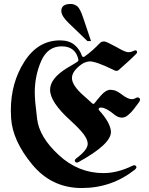

<svg xmlns="http://www.w3.org/2000/svg" viewBox="-20 -928 743 960"><path d="M323.7 -812.5Q286.6 -848.1 286.6 -873Q286.6 -908.2 333 -908.2Q352.5 -908.2 367.7 -895.5Q380.9 -883.8 396 -838.9L435.1 -722.7H417ZM398.9 -613.3Q390.1 -608.4 380.4 -601.1Q340.8 -569.8 339.8 -539.6V-539.1V-538.6V-538.1V-537.6Q339.8 -500.5 399.9 -448.2Q412.6 -437 422.9 -427.7Q433.1 -418.5 440.9 -411.1Q444.3 -408.7 446.3 -408.7Q446.8 -408.7 448.5 -408.9Q450.2 -409.2 452.6 -412.1Q458.5 -419.4 466.3 -429Q474.1 -438.5 483.9 -449.7Q508.8 -479 532.2 -479Q533.2 -479 537.6 -478.5Q542 -478 548.8 -477.1Q563 -474.6 588.4 -456.1Q618.7 -432.1 639.6 -432.1Q648.9 -432.1 656.2 -436.5Q663.1 -440.9 668.5 -440.9Q672.9 -440.9 676.5 -437.7Q680.2 -434.6 680.2 -429.7Q680.2 -424.3 675.3 -417.5Q663.1 -400.9 650.6 -384.3Q638.2 -367.7 621.6 -353.5Q606.4 -339.8 588.9 -339.8Q568.8 -339.8 546.9 -358.9Q508.3 -390.1 485.4 -390.1Q481.4 -390.1 479.5 -389.6Q475.1 -389.2 473.6 -384.3Q473.1 -383.3 473.1 -381.8Q473.1 -378.9 475.6 -376.5Q530.3 -316.9 534.7 -271.5V-269.5V-269V-268.6V-268.1Q534.7 -207 373.5 -118.2Q368.7 -115.2 363.8 -115.2Q359.4 -115.2 356.7 -118.4Q354 -121.6 354 -124.5Q354 -130.4 360.4 -135.3Q417 -177.2 418.5 -207V-207.5V-208.5V-209V-209.5V-210Q418.5 -229 399.4 -255.4Q380.4 -281.7 330.6 -327.1Q230.5 -418 230.5 -478.5V-479V-479.5Q230.5 -535.6 314.5 -587.4Q315.9 -588.4 321.8 -591.8Q327.6 -595.2 338.4 -601.6Q349.1 -607.9 356.4 -612.5Q363.8 -617.2 368.7 -620.6Q372.1 -624 372.1 -627.4V-628.4V-628.9V-629.4Q357.9 -696.3 288.1 -696.3Q218.3 -696.3 186 -623Q153.8 -549.8 153.8 -464.8Q153.8 -425.8 165.5 -334Q176.3 -242.2 274.4 -152.3Q371.6 -62.5 497.6 -62.5Q567.4 -62.5 643.1 -99.6Q647.5 -101.6 651.9 -101.6Q657.2 -101.6 659.7 -98.1Q662.1 -94.7 662.1 -91.8Q662.1 -86.9 654.8 -80.1Q538.6 12.2 388.2 12.2Q238.3 12.2 140.6 -106Q43 -224.1 35.6 -336.4Q34.2 -356.9 34.2 -376Q34.2 -514.2 102.1 -620.1Q169.9 -726.1 280.3 -726.1Q325.7 -726.1 352.5 -703.6Q378.9 -681.2 389.6 -648.9Q391.1 -644.5 394.5 -644Q395.5 -643.6 397.9 -643.6H398.4H398.9H399.4H399.9L401.9 -644.5Q423.8 -660.2 443.4 -677.7Q462.9 -695.3 481.4 -714.4Q489.3 -720.7 499.5 -720.7Q508.3 -720.7 523.7 -712.6Q539.1 -704.6 556.6 -695.8Q564.9 -691.4 573.7 -686.3Q582.5 -681.2 591.3 -676.8Q600.1 -672.4 608.4 -669.7Q616.7 -667 623 -667Q634.3 -667 646 -672.4Q652.8 -676.3 656.7 -676.3Q660.6 -676.3 663.1 -673.6Q665.5 -670.9 665.5 -668Q665.5 -664.1 661.6 -659.2Q636.7 -634.3 615.2 -615.2Q593.8 -596.2 573.2 -577.6Q568.4 -573.7 562.5 -573.7Q562 -573.7 558.6 -574Q555.2 -574.2 544.4 -580.1Q460.4 -621.1 427.7 -621.1Q413.1 -620.1 398.9 -613.3Z"/></svg>

Font: UnifrakturMaguntia sl
Style: Regular
Weight: 400
Designer: j. 'mach' wust, based on a font by Peter Wiegel, original typeface by Carl Albert Fahrenwaldt 1901
Version: Version 2010-11-24